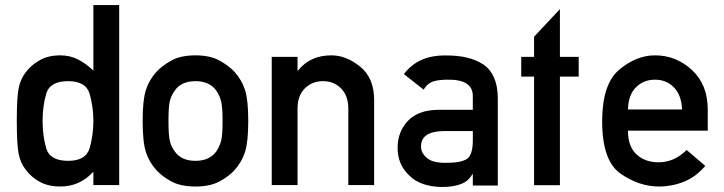

<svg xmlns="http://www.w3.org/2000/svg" viewBox="-20 -731 2864 759"><path d="M349.1 0.5V-52.2Q295.9 6.3 218.3 6.3Q171.4 6.3 137.7 -12Q104 -30.3 82.5 -59.1Q61 -85.9 53.7 -122.8Q46.4 -159.7 46.4 -253.4Q46.4 -346.2 53.7 -382.6Q61 -418.9 82.5 -446.3Q104 -474.6 137.7 -493.4Q171.4 -512.2 218.3 -512.2Q257.3 -512.2 289.1 -495.6Q320.8 -479 349.1 -452.1V-710.9H451.2V0.5ZM249.5 -410.2Q177.2 -410.2 162.8 -360.8Q148.4 -311.5 148.4 -253.4Q148.4 -193.8 162.8 -144.5Q177.2 -95.2 249.5 -95.2Q320.3 -95.2 334.7 -146.5Q349.1 -197.8 349.1 -253.4Q349.1 -307.6 334.7 -358.9Q320.3 -410.2 249.5 -410.2Z M543.9 -253.4Q543.9 -335 556.6 -375Q569.3 -415 598.6 -447.3Q619.6 -470.2 656.5 -491.2Q693.4 -512.2 752.9 -512.2Q811.5 -512.2 848.6 -491.2Q885.7 -470.2 906.7 -447.3Q936 -415 948.7 -375Q961.4 -335 961.4 -253.4Q961.4 -170.4 948.7 -130.4Q936 -90.3 906.7 -58.1Q885.7 -34.7 848.6 -14.2Q811.5 6.3 752.9 6.3Q693.4 6.3 656.5 -14.2Q619.6 -34.7 598.6 -58.1Q569.3 -90.3 556.6 -130.4Q543.9 -170.4 543.9 -253.4ZM859.9 -252.4Q859.9 -307.6 854.2 -330.1Q848.6 -352.5 835 -373Q808.1 -410.2 752.9 -410.2Q696.8 -410.2 670.9 -373Q656.2 -352.5 651.1 -330.1Q646 -307.6 646 -253.4Q646 -197.8 651.1 -175Q656.2 -152.3 670.9 -132.3Q696.8 -95.2 752.9 -95.2Q808.1 -95.2 835 -132.3Q848.6 -152.3 854.2 -174.8Q859.9 -197.3 859.9 -252.4Z M1054.2 0.5V-506.3H1156.2V-452.1H1158.2Q1205.6 -512.2 1290 -512.2Q1349.1 -512.2 1404.1 -467.3Q1459 -422.4 1459 -336.4V0.5H1356.9V-301.3Q1356.9 -352.5 1328.4 -381.3Q1299.8 -410.2 1257.3 -410.2Q1213.4 -410.2 1184.8 -381.3Q1156.2 -352.5 1156.2 -301.3V0.5Z M1849.1 2.4V-42.5H1847.2Q1833 -16.1 1804.7 -4.4Q1774.4 8.3 1725.6 8.3Q1641.6 6.3 1598.6 -36.6Q1551.8 -79.6 1551.8 -146.5Q1551.8 -210 1592.3 -252.9Q1632.8 -295.9 1711.9 -296.9H1849.1V-350.6Q1849.6 -418 1748 -416Q1712.9 -416 1689.5 -408.2Q1666.5 -397.9 1654.8 -376.5L1576.7 -438Q1633.3 -513.7 1743.2 -511.7Q1835.4 -512.7 1891.6 -475.6Q1946.8 -437 1947.8 -344.7V2.4ZM1849.1 -175.8V-212.9H1730.5Q1643.6 -210.4 1644.5 -151.4Q1644.5 -126 1667 -107.4Q1688.5 -87.4 1737.8 -87.4Q1800.3 -86.4 1825.7 -102.5Q1849.1 -118.7 1849.1 -175.8Z M2091.3 1V-428.2H2040.5V-506.3H2091.3V-585.9L2193.4 -694.8V-506.3H2267.6V-428.2H2193.4V1Z M2777.8 -214.4H2462.4Q2462.4 -151.9 2496.3 -120.6Q2530.3 -89.4 2583 -89.4Q2646 -89.4 2694.3 -138.2L2768.1 -75.2Q2730.5 -31.2 2683.3 -12.5Q2636.2 6.3 2585 6.3Q2506.8 6.3 2433.6 -44.2Q2360.4 -94.7 2360.4 -251Q2360.4 -398.9 2428 -455.6Q2495.6 -512.2 2569.3 -512.2Q2652.8 -512.2 2715.3 -454.3Q2777.8 -396.5 2777.8 -298.3ZM2462.4 -298.3H2676.3Q2673.8 -355.5 2644 -385.7Q2614.3 -416 2569.3 -416Q2523.9 -416 2493.9 -385.7Q2463.9 -355.5 2462.4 -298.3Z"/></svg>

Font: Alte DIN 1451 Mittelschrift
Style: Regular
Weight: 400
Designer: Peter Wiegel
Foundry: Peter Wiegel
Version: Version 1.002 September 20, 2019